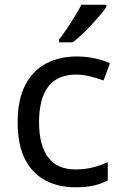

<svg xmlns="http://www.w3.org/2000/svg" viewBox="-20 -786 520 816"><path d="M300 10Q229 10 173.5 -19Q118 -48 86.5 -109Q55 -170 55 -265Q55 -364 88 -426Q121 -488 177.5 -517Q234 -546 306 -546Q347 -546 385 -537.5Q423 -529 447 -517L420 -444Q396 -453 364 -461Q332 -469 304 -469Q146 -469 146 -266Q146 -169 184.5 -117.5Q223 -66 299 -66Q343 -66 376.5 -75Q410 -84 438 -97V-19Q411 -5 378.5 2.5Q346 10 300 10ZM432 -756Q420 -738 395 -709.5Q370 -681 341.5 -652.5Q313 -624 289 -606H231V-618Q246 -637 263.5 -663Q281 -689 298 -716.5Q315 -744 326 -766H432Z"/></svg>

Font: Noto Sans Lydian
Style: Regular
Weight: 400
Designer: Monotype Design Team
Foundry: Monotype Imaging Inc.
Version: Version 2.002; ttfautohint (v1.8.4.7-5d5b)